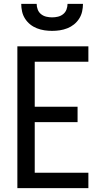

<svg xmlns="http://www.w3.org/2000/svg" viewBox="-20 -975 540 995"><path d="M70 0V-735H438V-655H160V-422H382V-342H160V-80H438V0ZM250 -815Q230 -815 210 -818Q190 -821 171 -828.5Q152 -836 136.5 -848.5Q121 -861 110 -878Q99 -895 94.5 -915Q90 -935 90 -955H170Q170 -940 175.5 -925.5Q181 -911 193 -901.5Q205 -892 220 -888.5Q235 -885 250 -885Q265 -885 280 -888.5Q295 -892 307 -901.5Q319 -911 324.5 -925.5Q330 -940 330 -955H410Q410 -935 405.5 -915Q401 -895 390 -878Q379 -861 363.5 -848.5Q348 -836 329 -828.5Q310 -821 290 -818Q270 -815 250 -815Z"/></svg>

Font: Iosevka Bendy Medium
Style: Regular
Weight: 500
Monospace: yes
Designer: Belleve Invis
Foundry: Belleve Invis
Version: Version 30.1.2